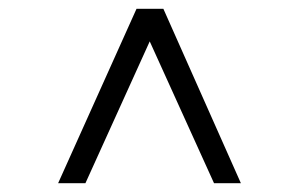

<svg xmlns="http://www.w3.org/2000/svg" viewBox="-20 -636 680 436"><path d="M320 -542 174 -220H112L290 -616H351L527 -220H466Z"/></svg>

Font: Linux Libertine Mono O
Style: Mono
Weight: 400
Designer: Philipp H. Poll
Foundry: Philipp H. Poll
Version: Version 5.1.7